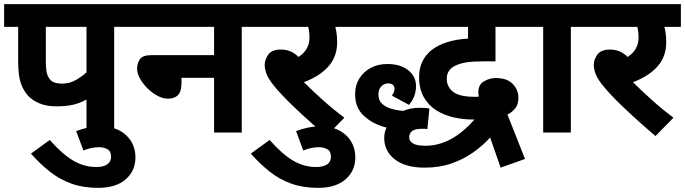

<svg xmlns="http://www.w3.org/2000/svg" viewBox="-20 -642 3318 930"><path d="M533 -512V0H399V-160Q364 -141 331 -134Q298 -127 252 -127Q206 -127 172 -141Q138 -155 117 -177Q92 -205 80 -241.5Q68 -278 68 -345V-512H0V-622H627V-512ZM399 -512H202V-353Q202 -307 207 -287.5Q212 -268 225 -254Q242 -237 280 -237Q318 -237 349.5 -255.5Q381 -274 399 -292Z M349 -7Q409 -30 465 -30Q545 -30 590.5 12.5Q636 55 636 121Q636 185 589 226.5Q542 268 455 268Q383 268 326 247.5Q269 227 221.5 189.5Q174 152 130 102L221 36Q283 106 335.5 136.5Q388 167 446 167Q480 167 499 154.5Q518 142 518 117Q518 91 500.5 81Q483 71 459 71Q439 71 420 75.5Q401 80 384 87Z M613 -622H1245V-512H1151V0H1017V-265H859V-239Q859 -199 842 -181.5Q825 -164 793 -164Q770 -164 744 -177.5Q718 -191 695.5 -213Q673 -235 658.5 -260.5Q644 -286 644 -309Q644 -335 657.5 -355Q671 -375 715 -375H1017V-512H613Z M1648 -72 1561 17Q1473 -58 1403 -125Q1333 -192 1298 -238Q1276 -268 1269 -289Q1262 -310 1262 -327Q1262 -353 1279.5 -377.5Q1297 -402 1341 -402Q1391 -402 1426 -366Q1479 -401 1479 -459Q1479 -488 1473 -512H1231V-622H1684V-512H1604Q1608 -498 1610.5 -479.5Q1613 -461 1613 -437Q1613 -368 1571 -320.5Q1529 -273 1452 -244Q1491 -205 1542 -159Q1593 -113 1648 -72Z M1414 -7Q1474 -30 1530 -30Q1610 -30 1655.5 12.5Q1701 55 1701 121Q1701 185 1654 226.5Q1607 268 1520 268Q1448 268 1391 247.5Q1334 227 1286.5 189.5Q1239 152 1195 102L1286 36Q1348 106 1400.5 136.5Q1453 167 1511 167Q1545 167 1564 154.5Q1583 142 1583 117Q1583 91 1565.5 81Q1548 71 1524 71Q1504 71 1485 75.5Q1466 80 1449 87Z M2523 128 2405 170 2354 24Q2319 63 2272.5 96Q2226 129 2167.5 149.5Q2109 170 2037 170Q1944 170 1892.5 130Q1841 90 1841 26Q1841 0 1852 -24Q1788 -40 1744 -79.5Q1700 -119 1700 -186Q1700 -228 1720 -261Q1740 -294 1775.5 -313Q1811 -332 1856 -332Q1918 -332 1956.5 -302.5Q1995 -273 1995 -225Q1995 -200 1987 -177.5Q1979 -155 1961 -134L1878 -179Q1883 -185 1887 -194Q1891 -203 1891 -211Q1891 -222 1884 -230Q1877 -238 1860 -238Q1841 -238 1827 -224Q1813 -210 1813 -184Q1813 -156 1830.5 -139.5Q1848 -123 1876 -115Q1904 -107 1934 -105Q1968 -120 2015 -120Q2027 -120 2040 -119Q2053 -118 2060 -116L2050 -17Q2045 -18 2038.5 -18Q2032 -18 2021 -18Q1962 -18 1962 23Q1962 41 1980 52.5Q1998 64 2041 64Q2167 64 2278 -63Q2274 -63 2270 -63Q2224 -63 2177.5 -73.5Q2131 -84 2093.5 -107.5Q2056 -131 2033 -171Q2010 -211 2010 -269Q2010 -313 2026.5 -345.5Q2043 -378 2071 -400Q2104 -425 2148 -438.5Q2192 -452 2247 -455V-512H1669V-622H2545V-512H2380V-345H2329Q2271 -345 2239.5 -340Q2208 -335 2186 -324Q2144 -305 2144 -260Q2144 -222 2174.5 -197.5Q2205 -173 2281 -173Q2285 -173 2289 -173Q2293 -173 2299 -174Q2298 -180 2297.5 -185.5Q2297 -191 2297 -195Q2297 -232 2324 -248Q2351 -264 2382 -264Q2436 -264 2463.5 -235.5Q2491 -207 2491 -169Q2491 -136 2476 -117.5Q2461 -99 2438 -87Z M2745 -512V0H2611V-512H2531V-622H2840V-512Z M3242 -72 3155 17Q3067 -58 2997 -125Q2927 -192 2892 -238Q2870 -268 2863 -289Q2856 -310 2856 -327Q2856 -353 2873.5 -377.5Q2891 -402 2935 -402Q2985 -402 3020 -366Q3073 -401 3073 -459Q3073 -488 3067 -512H2825V-622H3278V-512H3198Q3202 -498 3204.5 -479.5Q3207 -461 3207 -437Q3207 -368 3165 -320.5Q3123 -273 3046 -244Q3085 -205 3136 -159Q3187 -113 3242 -72Z"/></svg>

Font: RS Noto Sans
Style: Bold
Weight: 700
Designer: Monotype Design Team
Foundry: Monotype Imaging Inc.
Version: Version 3.10